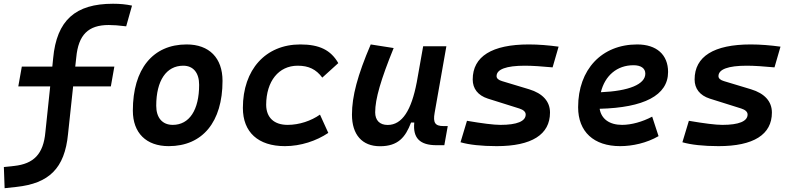

<svg xmlns="http://www.w3.org/2000/svg" viewBox="-60 -762 4181 1014"><path d="M-35.6 231.9 27.3 225.1C197.8 206.5 281.7 128.4 299.3 -54.2L326.2 -305.7H525.4L543.9 -410.2H337.4L342.8 -459C354 -578.1 406.2 -629.9 514.2 -629.9C539.1 -629.9 566.4 -627.9 606.4 -623L637.2 -732.4C604 -739.3 574.2 -742.2 536.6 -742.2C338.4 -742.2 239.3 -655.3 220.7 -454.1L216.3 -410.2H55.2L36.6 -305.7H205.1L179.7 -64.5C169.4 53.2 116.7 103 15.6 114.3L-39.6 120.1Z M831.1 9.8C1009.8 9.8 1115.2 -118.2 1115.2 -335C1115.2 -456.1 1044.9 -527.3 925.8 -527.3C747.1 -527.3 641.6 -397.5 641.6 -177.7C641.6 -60.1 711.9 9.8 831.1 9.8ZM852.5 -102.5C797.4 -102.5 765.1 -140.1 765.1 -203.6C765.1 -336.4 818.4 -415 907.7 -415C960.9 -415 991.7 -377.4 991.7 -314C991.7 -181.2 939.9 -102.5 852.5 -102.5Z M1459 -102.5C1387.2 -102.5 1346.2 -141.1 1345.7 -208.5C1346.2 -333 1411.6 -415 1512.2 -415C1570.3 -415 1609.4 -396 1642.1 -352.1L1726.6 -428.7C1687 -497.6 1627 -527.3 1525.9 -527.3C1342.8 -527.3 1222.7 -394.5 1222.7 -191.9C1222.7 -64 1303.2 9.8 1444.8 9.8C1528.3 9.8 1611.3 -18.1 1673.8 -60.1L1629.9 -156.7C1583.5 -124 1521 -102.5 1459 -102.5Z M1946.8 10.3C2042 10.3 2081.1 -36.6 2110.8 -114.7H2127.9C2119.6 -33.2 2157.2 4.9 2245.6 4.9H2286.6L2304.7 -96.2H2282.2C2237.8 -96.2 2226.1 -113.8 2235.4 -166L2297.4 -517.6H2174.8L2140.6 -325.2V-325.7C2112.8 -181.2 2064.9 -102.1 1987.3 -102.1C1945.3 -102.1 1921.4 -126.5 1921.4 -168.9C1921.4 -239.7 1951.2 -341.3 2019 -508.3L1897.9 -527.3C1828.1 -364.3 1798.8 -253.4 1798.8 -156.7C1798.8 -50.8 1852.5 10.3 1946.8 10.3Z M2563 9.8C2748 9.8 2844.7 -51.3 2844.7 -167.5C2844.7 -226.1 2806.6 -268.6 2734.4 -290.5L2591.8 -333.5C2573.2 -338.9 2562.5 -347.7 2562.5 -359.9C2562.5 -396 2613.8 -415 2711.9 -415C2750.5 -415 2801.3 -411.6 2858.4 -406.2L2890.1 -515.6C2836.9 -522.9 2782.7 -527.3 2732.9 -527.3C2538.1 -527.3 2436.5 -463.9 2436.5 -342.3C2436.5 -294.4 2463.4 -258.3 2516.6 -241.2L2682.6 -189C2704.1 -182.1 2716.3 -171.4 2716.3 -157.2C2716.3 -121.6 2670.4 -102.5 2583 -102.5C2546.9 -102.5 2485.8 -110.4 2406.2 -124L2372.1 -10.7C2417 2.4 2482.9 9.8 2563 9.8Z M3225.6 -102.5C3158.2 -102.5 3115.7 -133.8 3106.9 -187.5C3339.8 -193.4 3468.3 -257.8 3468.3 -381.8C3468.3 -473.1 3407.7 -527.3 3305.2 -527.3C3117.7 -527.3 2993.2 -395 2993.2 -195.8C2993.2 -66.4 3075.7 9.8 3215.3 9.8C3280.3 9.8 3355.5 -6.8 3418 -43L3384.3 -146C3333 -118.7 3274.4 -102.5 3225.6 -102.5ZM3113.3 -274.9C3134.8 -362.8 3198.7 -417.5 3285.6 -417.5C3325.7 -417.5 3348.1 -400.9 3348.1 -373C3348.1 -316.9 3261.7 -281.2 3113.3 -274.9Z M3734.9 9.8C3919.9 9.8 4016.6 -51.3 4016.6 -167.5C4016.6 -226.1 3978.5 -268.6 3906.2 -290.5L3763.7 -333.5C3745.1 -338.9 3734.4 -347.7 3734.4 -359.9C3734.4 -396 3785.6 -415 3883.8 -415C3922.4 -415 3973.1 -411.6 4030.3 -406.2L4062 -515.6C4008.8 -522.9 3954.6 -527.3 3904.8 -527.3C3710 -527.3 3608.4 -463.9 3608.4 -342.3C3608.4 -294.4 3635.3 -258.3 3688.5 -241.2L3854.5 -189C3876 -182.1 3888.2 -171.4 3888.2 -157.2C3888.2 -121.6 3842.3 -102.5 3754.9 -102.5C3718.8 -102.5 3657.7 -110.4 3578.1 -124L3543.9 -10.7C3588.9 2.4 3654.8 9.8 3734.9 9.8Z"/></svg>

Font: Cascadia Mono PL SemiBold
Style: Italic
Weight: 600
Italic angle: -10°
Monospace: yes
Designer: Aaron Bell
Foundry: Saja Typeworks
Version: Version 2404.023